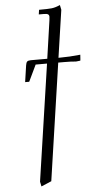

<svg xmlns="http://www.w3.org/2000/svg" viewBox="-67 -784 557 1125"><g transform="rotate(-5 212.0 -221.5)"><path d="M87.9 -314 102.1 -411.1Q104.5 -427.2 110.4 -433.1Q116.2 -439 132.8 -439H229L261.2 -662.1Q263.2 -677.7 263.2 -683.1Q263.2 -693.4 256.3 -697.8Q249.5 -702.1 231.9 -702.1H202.1L206.1 -729Q259.3 -729 281 -731.4Q302.7 -733.9 330.1 -746.1L335.9 -717.8L294.9 -439H303.2Q358.9 -439 423.8 -445.8L421.9 -418L420.9 -411.1L395 -408.2Q368.2 -411.1 326.2 -411.1H291L189.9 277.8L129.9 303.2L124 274.9L225.1 -411.1H158.2L111.8 -314Z"/></g></svg>

Font: Dihjauti S
Style: Italic
Weight: 400
Italic angle: -9°
Designer: T. Christopher White
Version: Version 3.0.0